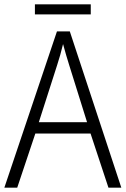

<svg xmlns="http://www.w3.org/2000/svg" viewBox="-20 -860 577 880"><path d="M477 0 395 -248H142L59 0H0L241 -716H300L536 0ZM297 -562Q291 -581 283 -608Q275 -635 269 -658Q263 -633 256 -608Q249 -583 242 -562L158 -300H379ZM396 -840V-794H140V-840Z"/></svg>

Font: Noto Sans Arabic UI SmCn Lt
Style: Regular
Weight: 300
Width: 4
Designer: Monotype Design Team, Nadine Chahine and Nizar Qandah
Foundry: Monotype Imaging Inc.
Version: Version 2.010; ttfautohint (v1.8.4.7-5d5b)